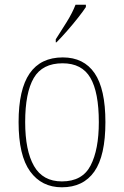

<svg xmlns="http://www.w3.org/2000/svg" viewBox="-20 -786 527 816"><path d="M243 10Q157 10 108 -57.5Q59 -125 59 -267Q59 -406 106 -474Q153 -542 247 -542Q336 -542 382 -475Q428 -408 428 -267Q428 -124 381 -57Q334 10 243 10ZM243 -15Q330 -15 365 -82.5Q400 -150 400 -267Q400 -394 364 -455.5Q328 -517 246 -517Q160 -517 123.5 -454.5Q87 -392 87 -267Q87 -146 124.5 -80.5Q162 -15 243 -15ZM217 -619Q239 -653 263.5 -692.5Q288 -732 301 -766H345V-756Q334 -739 312 -711Q290 -683 265 -654.5Q240 -626 220 -606H217Z"/></svg>

Font: Noto Serif Tamil SemiCondensed Thin
Style: Italic
Weight: 100
Width: 4
Italic angle: -12°
Designer: Indian Type Foundry, Tom Grace, and the Monotype Design Team
Foundry: Monotype Imaging Inc.
Version: Version 2.003; ttfautohint (v1.8.4.7-5d5b)